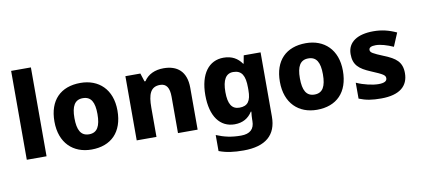

<svg xmlns="http://www.w3.org/2000/svg" viewBox="-84 -1069 3543 1617"><g transform="rotate(-10 1687.0 -260.0)"><path d="M241 0V-760H72V0Z M896 -276C896 -458 784 -559 628 -559C459 -559 357 -458 357 -276C357 -92 469 10 625 10C793 10 896 -92 896 -276ZM528 -276C528 -377 557 -429 626 -429C697 -429 725 -377 725 -276C725 -174 697 -120 627 -120C556 -120 528 -174 528 -276Z M1339 -559C1266 -559 1206 -532 1171 -478H1163L1140 -549H1012V0H1181V-250C1181 -363 1204 -426 1286 -426C1341 -426 1365 -387 1365 -311V0H1533V-358C1533 -499 1455 -559 1339 -559Z M1852 -559C1727 -559 1647 -457 1647 -274C1647 -92 1725 10 1849 10C1919 10 1968 -20 2000 -71H2005C2002 -48 2000 -22 2000 -3V8C2000 77 1962 113 1885 113C1804 113 1742 99 1675 71V208C1738 232 1802 240 1885 240C2074 240 2168 157 2168 1V-549H2024L2011 -480H2007C1973 -529 1924 -559 1852 -559ZM1911 -426C1985 -426 2012 -377 2012 -275V-254C2012 -160 1983 -121 1913 -121C1848 -121 1818 -168 1818 -271C1818 -374 1849 -426 1911 -426Z M2824 -276C2824 -458 2712 -559 2556 -559C2387 -559 2285 -458 2285 -276C2285 -92 2397 10 2553 10C2721 10 2824 -92 2824 -276ZM2456 -276C2456 -377 2485 -429 2554 -429C2625 -429 2653 -377 2653 -276C2653 -174 2625 -120 2555 -120C2484 -120 2456 -174 2456 -276Z M3335 -166C3335 -263 3282 -300 3188 -338C3094 -377 3075 -387 3075 -410C3075 -430 3095 -440 3133 -440C3174 -440 3228 -424 3282 -400L3330 -514C3263 -545 3203 -559 3133 -559C2999 -559 2912 -506 2912 -402C2912 -310 2957 -271 3055 -230C3155 -188 3173 -177 3173 -151C3173 -127 3152 -113 3101 -113C3053 -113 2977 -129 2913 -158V-22C2972 2 3024 10 3102 10C3262 10 3335 -57 3335 -166Z"/></g></svg>

Font: Noto Sans Telugu ExtraBold
Style: Regular
Weight: 800
Designer: Jelle Bosma - Monotype Design Team
Foundry: Monotype Imaging Inc.
Version: Version 2.005